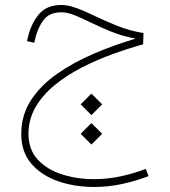

<svg xmlns="http://www.w3.org/2000/svg" viewBox="-20 -369 679 767"><path d="M345.2 90.8 388.2 47.9 345.2 4.9 302.2 47.9ZM345.2 208.5 388.2 165.5 345.2 122.6 302.2 165.5ZM224.6 -349.1Q165.5 -349.1 134 -310.3Q102.5 -271.5 90.8 -216.8L87.9 -204.6L117.2 -198.2L119.6 -210.4Q129.9 -256.3 153.1 -288.1Q176.3 -319.8 224.6 -319.8Q249.5 -319.8 277.8 -308.3Q306.2 -296.9 339.8 -280.3Q377.4 -262.2 422.4 -243.4Q467.3 -224.6 522 -214.8Q436.5 -189.5 355.2 -154.8Q273.9 -120.1 208.3 -74.2Q142.6 -28.3 103.8 31.2Q64.9 90.8 64.9 166.5Q64.9 238.3 105.5 285.2Q146 332 212.2 355Q278.3 377.9 356 377.9Q414.6 377.9 470.2 365.5Q525.9 353 573.7 334.5L562 305.7Q518.1 322.8 465.1 334.7Q412.1 346.7 355 346.7Q287.6 346.7 227.8 327.6Q168 308.6 130.9 268.6Q93.8 228.5 93.8 166.5Q93.8 107.4 122.1 58.8Q150.4 10.3 198.5 -29.1Q246.6 -68.4 306.4 -99.1Q366.2 -129.9 429.7 -152.8Q493.2 -175.8 551.8 -191.9L553.2 -236.8Q496.1 -246.6 448.2 -265.9Q400.4 -285.2 359.9 -304.7Q334.5 -316.9 311 -326.9Q287.6 -336.9 266.4 -343Q245.1 -349.1 224.6 -349.1Z"/></svg>

Font: Estedad-FD-VF Thin
Style: Regular
Weight: 100
Designer: Amin Abedi
Version: Version 5.0